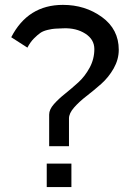

<svg xmlns="http://www.w3.org/2000/svg" viewBox="-20 -756 557 776"><path d="M460 -554.7C460 -610 437.3 -654.1 392.1 -687C346.8 -719.9 294.3 -736.3 234.4 -736.3C140 -736.3 70.3 -692.7 25.4 -605.5L90.8 -563.5C98.6 -578.5 107.4 -590.8 117.2 -600.6C127 -610.4 135.6 -617.8 143.1 -623C150.6 -628.3 160.6 -632.3 173.3 -635.3C186 -638.2 195.8 -639.8 202.6 -640.1C209.5 -640.5 220.7 -641 236.3 -641.6C270.8 -642.9 300.3 -635.7 324.7 -620.1C349.1 -604.5 361.3 -583.7 361.3 -557.6C361.3 -530.9 355 -505.9 342.3 -482.4C329.6 -459 314.3 -439.1 296.4 -422.9C278.5 -406.6 260.7 -391.4 243.2 -377.4C225.6 -363.4 210.4 -349.3 197.8 -335C185.1 -320.6 178.7 -306.6 178.7 -293V-165H258.8V-277.3C258.8 -291 265.6 -305.7 279.3 -321.3C293 -336.9 309.7 -352.4 329.6 -367.7C349.4 -383 369.3 -399.4 389.2 -417C409 -434.6 425.8 -455.4 439.5 -479.5C453.1 -503.6 460 -528.6 460 -554.7ZM268.6 0V-94.7H168.9V0Z"/></svg>

Font: FreeUniversal
Style: Regular
Weight: 400
Version: Version 1.001